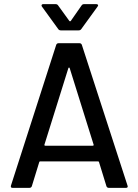

<svg xmlns="http://www.w3.org/2000/svg" viewBox="-20 -909 670 929"><path d="M495 -8 459 -125Q458 -128 455 -128H174Q171 -128 170 -125L134 -8Q131 0 122 0H41Q30 0 33 -11L252 -692Q255 -700 264 -700H364Q373 -700 376 -692L597 -11L598 -7Q598 0 589 0H507Q498 0 495 -8ZM199 -204H429Q431 -204 432.5 -205.5Q434 -207 433 -209L317 -580Q316 -582 314 -582Q312 -582 311 -580L195 -209Q194 -207 195.5 -205.5Q197 -204 199 -204ZM181 -883Q181 -885 183 -887Q185 -889 189 -889H249Q257 -889 261 -883L316 -807Q317 -806 319 -806Q321 -806 322 -807L375 -883Q379 -889 387 -889H446Q452 -889 454 -885.5Q456 -882 452 -877L373 -768Q369 -762 360 -762H275Q266 -762 262 -768L183 -877Q181 -879 181 -883Z"/></svg>

Font: Amber EN Medium
Style: Regular
Weight: 500
Designer: Jeremy Tribby
Foundry: Tribby Type Co.
Version: Version 1.403 November 24, 2021